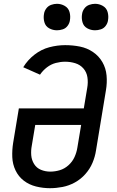

<svg xmlns="http://www.w3.org/2000/svg" viewBox="-20 -980 616 1008"><path d="M242 8Q275 8 308.5 1.5Q342 -5 373 -22Q404 -39 428 -66Q452 -93 465.5 -125Q479 -157 484 -190L536 -505Q543 -545 539.5 -583.5Q536 -622 517.5 -654Q499 -686 468 -707Q437 -728 399.5 -735.5Q362 -743 322 -743Q281 -743 239 -732Q197 -721 161 -693Q125 -665 102 -627L190 -588Q205 -610 226.5 -626.5Q248 -643 273 -649.5Q298 -656 322 -656Q350 -656 375.5 -648Q401 -640 418 -620.5Q435 -601 439 -574Q443 -547 438 -519L420 -411H79L49 -230Q43 -192 44.5 -155Q46 -118 61.5 -85.5Q77 -53 105 -31.5Q133 -10 169 -1Q205 8 242 8ZM244 -79Q218 -79 195 -88.5Q172 -98 159 -119Q146 -140 144 -165Q142 -190 147 -216L165 -324H406L386 -204Q382 -179 371 -155Q360 -131 339.5 -112.5Q319 -94 294 -86.5Q269 -79 244 -79ZM479 -821Q494 -821 509.5 -826Q525 -831 535 -844.5Q545 -858 547 -873Q551 -896 545 -917Q539 -938 520 -949Q501 -960 479 -960Q464 -960 448.5 -954.5Q433 -949 423 -935.5Q413 -922 411 -907Q407 -885 413 -863.5Q419 -842 438 -831.5Q457 -821 479 -821ZM279 -821Q294 -821 309.5 -826Q325 -831 335 -844.5Q345 -858 347 -873Q351 -896 345 -917Q339 -938 320 -949Q301 -960 279 -960Q264 -960 248.5 -954.5Q233 -949 223 -935.5Q213 -922 211 -907Q207 -885 213 -863.5Q219 -842 238 -831.5Q257 -821 279 -821Z"/></svg>

Font: Iosevka Sparkle Medium
Style: Italic
Weight: 500
Italic angle: -9°
Designer: Belleve Invis
Foundry: Belleve Invis
Version: Version 4.5.0; ttfautohint (v1.8.3)